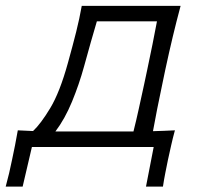

<svg xmlns="http://www.w3.org/2000/svg" viewBox="-95 -516 692 674"><path d="M-75 139Q-68.5 115.5 -63 92Q-57.5 68.5 -52.5 44Q-47.5 19.5 -42.2 -6Q-37 -31.5 -32.5 -58.5Q-7.5 -57 21 -56Q47.5 -80.5 81.2 -136.2Q115 -192 143.5 -295.5Q161 -358.5 172.5 -404.5Q184 -450.5 192 -495.5H539Q524 -439.5 511.5 -387.2Q499 -335 485 -270L474.5 -219.5Q464.5 -172.5 456.8 -133.5Q449 -94.5 442 -55.5Q461.5 -56 480.8 -56.8Q500 -57.5 519 -58.5Q511.5 -31 505.8 -5.5Q500 20 494.5 45.5Q489.5 70 485 92.8Q480.5 115.5 477 139H417.5L444.5 0H17L-15.5 139ZM150 -54.5H334Q343.5 -54.5 353.5 -54.5Q363.5 -54.5 373.5 -54.5Q383.5 -94 392 -133.2Q400.5 -172.5 411 -220L421.5 -269.5Q432 -319 440.2 -359.8Q448.5 -400.5 456 -441H245Q234 -405 223.8 -368Q213.5 -331 200 -282.5Q183 -220.5 157.8 -159.2Q132.5 -98 99.5 -54.5Q112.5 -54.5 125 -54.5Q137.5 -54.5 150 -54.5Z"/></svg>

Font: Commissioner Flair Light
Style: Italic
Weight: 300
Italic angle: -12°
Designer: Kostas Bartsokas
Foundry: Kostas Bartsokas
Version: Version 1.000; ttfautohint (v1.8.3)